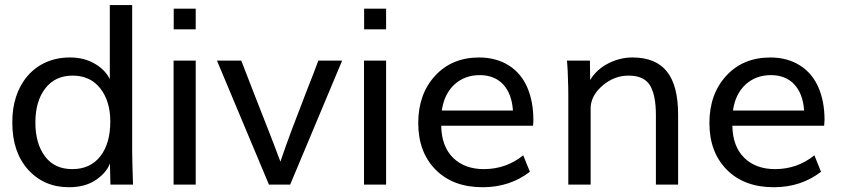

<svg xmlns="http://www.w3.org/2000/svg" viewBox="-20 -746 3427 776"><path d="M272 -62.5C224.1 -62.5 187.5 -79.6 161.6 -114.3C135.7 -148.9 123 -194.3 123 -251C123 -308.1 136.2 -353.5 162.6 -388.2C189 -422.9 226.1 -440.4 273.4 -440.4C320.8 -440.4 358.4 -423.3 385.3 -388.7C412.1 -354.5 425.8 -310.1 425.8 -254.9C425.8 -196.3 412.6 -149.4 385.7 -114.7C358.9 -80.1 321.3 -62.5 272 -62.5ZM258.8 10.7C301.3 10.7 336.9 1.5 365.7 -17.6C394.5 -36.6 414.1 -59.1 424.3 -85L426.3 0H517.6C515.6 -56.6 514.6 -100.1 514.2 -129.9V-725.6H423.8V-425.8C412.6 -449.7 393.1 -470.7 364.3 -487.8C335.4 -504.9 302.2 -513.7 263.7 -513.7C118.2 -514.6 27.3 -401.4 29.8 -249C29.8 -170.4 51.3 -107.4 93.8 -60.1C136.7 -12.7 191.9 10.7 258.8 10.7Z M771 -627.4V-710.9H682.1V-627.4ZM771 0V-501H681.6V0Z M1152.8 0 1362.8 -501H1266.6C1255.4 -470.2 1238.8 -427.7 1217.3 -373C1174.8 -263.7 1141.1 -175.3 1113.3 -92.8C1098.1 -133.3 1082 -176.3 1064 -221.7C1046.4 -267.1 1026.9 -317.4 1004.9 -372.6L955.1 -501H856.9L1066.9 0Z M1540.5 -627.4V-710.9H1451.7V-627.4ZM1540.5 0V-501H1451.2V0Z M1765.6 -299.3C1772 -343.8 1789.1 -378.9 1816.4 -404.3C1844.2 -429.7 1878.4 -442.4 1919.4 -442.4C1997.6 -442.4 2046.9 -391.1 2053.2 -299.3ZM1930.7 10.7C2004.4 10.7 2067.9 -10.3 2121.6 -51.8L2094.7 -118.2C2048.3 -81.1 1995.6 -62.5 1935.5 -62.5C1884.3 -62.5 1842.8 -77.6 1811.5 -107.9C1780.3 -138.7 1764.2 -181.6 1763.2 -237.8H2134.3C2135.3 -247.6 2135.7 -255.4 2135.7 -261.7C2135.7 -311 2127.4 -354.5 2111.3 -392.1C2079.6 -466.8 2010.7 -513.7 1917 -513.7C1842.8 -513.7 1783.2 -488.8 1737.8 -439C1692.9 -389.6 1670.4 -326.2 1670.4 -249C1670.4 -170.4 1693.8 -107.4 1740.7 -60.1C1787.6 -12.7 1851.1 10.7 1930.7 10.7Z M2367.2 0V-314C2369.6 -347.2 2386.7 -376.5 2417.5 -401.9C2448.2 -427.7 2482.9 -440.4 2520.5 -440.4C2561.5 -440.4 2590.3 -427.7 2606.4 -401.9C2622.6 -376 2630.9 -335.9 2630.9 -281.7V0H2720.7V-282.2C2720.7 -438 2662.6 -513.7 2536.1 -513.7C2501.5 -513.7 2468.8 -505.4 2437.5 -489.3C2406.7 -473.1 2382.3 -451.2 2365.2 -422.4L2364.3 -501H2271.5L2272.9 -482.9C2273.9 -470.7 2274.9 -453.1 2275.4 -430.2C2276.4 -407.2 2276.9 -384.3 2276.9 -362.3V0Z M2942.4 -299.3C2948.7 -343.8 2965.8 -378.9 2993.2 -404.3C3021 -429.7 3055.2 -442.4 3096.2 -442.4C3174.3 -442.4 3223.6 -391.1 3230 -299.3ZM3107.4 10.7C3181.2 10.7 3244.6 -10.3 3298.3 -51.8L3271.5 -118.2C3225.1 -81.1 3172.4 -62.5 3112.3 -62.5C3061 -62.5 3019.5 -77.6 2988.3 -107.9C2957 -138.7 2940.9 -181.6 2939.9 -237.8H3311C3312 -247.6 3312.5 -255.4 3312.5 -261.7C3312.5 -311 3304.2 -354.5 3288.1 -392.1C3256.3 -466.8 3187.5 -513.7 3093.8 -513.7C3019.5 -513.7 2960 -488.8 2914.6 -439C2869.6 -389.6 2847.2 -326.2 2847.2 -249C2847.2 -170.4 2870.6 -107.4 2917.5 -60.1C2964.4 -12.7 3027.8 10.7 3107.4 10.7Z"/></svg>

Font: Ride
Style: Regular
Weight: 400
Version: Version 3.000